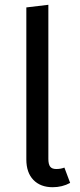

<svg xmlns="http://www.w3.org/2000/svg" viewBox="-20 -770 333 802"><path d="M200 12Q149 12 119.5 -18.5Q90 -49 90 -104V-739L182 -750V-106Q182 -84 189.5 -74Q197 -64 215 -64Q234 -64 249 -70L273 -6Q240 12 200 12Z"/></svg>

Font: Firava
Style: Regular
Weight: 400
Designer: Carrois Corporate & Edenspiekermann AG
Foundry: Greg Finn Gibson
Version: Version 5.000